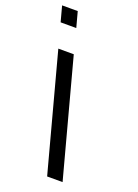

<svg xmlns="http://www.w3.org/2000/svg" viewBox="-292 -851 669 934"><g transform="rotate(20 43.0 -383.5)"><path d="M-77.4 -707H-76.4H-36.4L-57.9 -787H-97.9H-98.9H-138.9L-117.4 -707ZM-73.5 -543 66.6 -20 77.4 20H157.4L146.6 -20L6.5 -543L-4.2 -583H-84.2Z"/></g></svg>

Font: Nordica Advanced
Style: RegularLObl
Weight: 300
Version: Version 1.07